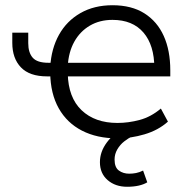

<svg xmlns="http://www.w3.org/2000/svg" viewBox="-20 -521 706 734"><path d="M429 8Q351 8 293.5 -21.5Q236 -51 204.5 -107Q173 -163 172 -242L183 -229H160Q93 -229 60 -263.5Q27 -298 27 -357V-396H88V-356Q88 -320 105 -300.5Q122 -281 165 -281H186L172 -265Q176 -335 205.5 -388Q235 -441 287.5 -471Q340 -501 410 -501Q483 -501 532 -470Q581 -439 606 -383.5Q631 -328 631 -252V-229H230L239 -240Q241 -148 292 -99.5Q343 -51 429 -51Q471 -51 514 -62.5Q557 -74 595 -106L622 -56Q585 -23 532.5 -7.5Q480 8 429 8ZM410 -445Q361 -445 323.5 -423Q286 -401 264 -361.5Q242 -322 239 -268L227 -281H591L570 -261Q570 -348 528.5 -396.5Q487 -445 410 -445ZM466 193Q421 193 391.5 167.5Q362 142 362 99Q362 59 388.5 23.5Q415 -12 458 -34L486 0Q471 7 455 19.5Q439 32 428.5 50Q418 68 418 89Q418 119 434.5 131Q451 143 474 143Q487 143 500 140.5Q513 138 527 131L543 176Q530 184 510.5 188.5Q491 193 466 193Z"/></svg>

Font: Nunito Sans 8pt Light
Style: Regular
Weight: 300
Version: Version 3.101;gftools[0.9.27]